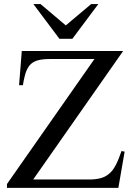

<svg xmlns="http://www.w3.org/2000/svg" viewBox="-20 -909 651 929"><path d="M552.7 0H13.7V-18.6L437 -623.5H226.1Q188 -623.5 166 -617.9Q144 -612.3 129.9 -599.6Q123.5 -593.8 118.2 -585.9Q112.8 -578.1 107.9 -566.4Q103 -554.7 98.9 -537.8Q94.7 -521 90.8 -496.6H72.3L85.4 -662.1H575.7L140.6 -40.5H412.1Q443.4 -40.5 466.8 -46.9Q490.2 -53.2 506.8 -67.4Q524.4 -81.1 539.1 -108.4Q553.7 -135.7 567.9 -178.2L583 -175.3ZM330.1 -721.2H267.6L141.6 -889.2H176.3L298.3 -786.1L420.9 -889.2H455.6Z"/></svg>

Font: Doulos SIL Afr
Style: Regular
Weight: 400
Designer: Walt Agee, Victor Gaultney, Peter Martin, Debbi Hosken, Becca Hirsbrunner
Foundry: SIL International
Version: Version 5.000